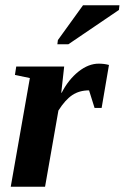

<svg xmlns="http://www.w3.org/2000/svg" viewBox="-20 -713 476 733"><path d="M214 -360 215 -358Q241 -409 280 -440Q318 -470 357 -470Q378 -470 396 -465L368 -301H341L320 -368Q283 -368 256 -350Q229 -332 203 -291L152 0H21L94 -415L37 -427L42 -459H225ZM199 -544 201 -560 297 -693H436L434 -675L241 -544Z"/></svg>

Font: Libra Serif Modern
Style: Bold Italic
Weight: 700
Italic angle: -12°
Designer: Stefan Peev, Context Ltd
Foundry: Stefan Peev, Context Ltd
Version: Version 1.000